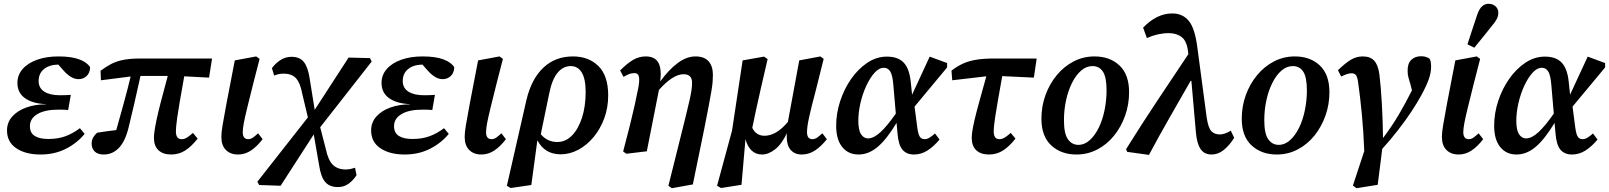

<svg xmlns="http://www.w3.org/2000/svg" viewBox="-20 -802 8497 1014"><path d="M194 14Q115 14 66 -19Q17 -52 17 -113Q17 -156 45 -187Q73 -218 119.5 -234.5Q166 -251 223 -251L222 -252Q152 -255 112 -283.5Q72 -312 72 -364Q72 -406 99.5 -437.5Q127 -469 176 -486.5Q225 -504 289 -504Q357 -504 398.5 -488.5Q440 -473 456 -447Q455 -417 437.5 -400.5Q420 -384 395 -384Q374 -384 354.5 -396Q335 -408 317 -428L288 -461Q240 -460 212 -437Q184 -414 184 -374Q184 -337 214 -318Q244 -299 296 -299Q316 -299 327 -299.5Q338 -300 354 -301L340 -221Q331 -222 317.5 -222.5Q304 -223 289 -223Q217 -223 177.5 -199.5Q138 -176 138 -136Q138 -100 163.5 -84Q189 -68 235 -68Q286 -68 325.5 -82.5Q365 -97 402 -125L427 -95Q388 -47 328.5 -16.5Q269 14 194 14Z M513 -378 511 -428Q540 -450 568 -464.5Q596 -479 632.5 -486Q669 -493 721 -493H1100L1084 -392L953 -399Q938 -315 929 -263Q920 -211 916 -181.5Q912 -152 910.5 -136Q909 -120 909 -108Q909 -67 939 -67Q954 -67 967.5 -75.5Q981 -84 999 -100L1024 -70Q990 -27 957 -6.5Q924 14 884 14Q841 14 817 -8.5Q793 -31 793 -74Q793 -88 796 -110Q799 -132 806.5 -168Q814 -204 828.5 -260.5Q843 -317 866 -401H722Q703 -315 688.5 -252Q674 -189 659 -128Q641 -55 607.5 -20.5Q574 14 528 14Q497 14 480.5 -1.5Q464 -17 464 -44Q464 -62 472.5 -76.5Q481 -91 493 -101Q516 -105 542 -108.5Q568 -112 594 -115Q614 -186 633.5 -256.5Q653 -327 670 -398Z M1237 14Q1197 14 1173 -10Q1149 -34 1149 -80Q1149 -101 1155.5 -141Q1162 -181 1177 -260L1220 -483L1333 -504L1351 -491L1318 -363Q1298 -283 1285.5 -232Q1273 -181 1267.5 -151.5Q1262 -122 1262 -104Q1262 -67 1291 -67Q1304 -67 1316 -75.5Q1328 -84 1343 -98L1367 -67Q1337 -28 1305.5 -7Q1274 14 1237 14Z M1349 175 1339 158 1606 -182 1576 -308Q1566 -363 1544 -388Q1522 -413 1478 -413Q1463 -413 1451.5 -410.5Q1440 -408 1428 -403L1416 -442Q1433 -466 1460 -484Q1487 -502 1519 -502Q1563 -502 1584.5 -475Q1606 -448 1615 -390L1642 -222L1821 -498L1934 -495L1943 -477L1671 -130L1701 -14Q1713 44 1738 68.5Q1763 93 1806 93Q1820 93 1831 90.5Q1842 88 1855 84L1863 123Q1847 149 1822 167.5Q1797 186 1765 186Q1720 186 1697 158.5Q1674 131 1665 69L1637 -92L1462 179Z M2117 14Q2038 14 1989 -19Q1940 -52 1940 -113Q1940 -156 1968 -187Q1996 -218 2042.5 -234.5Q2089 -251 2146 -251L2145 -252Q2075 -255 2035 -283.5Q1995 -312 1995 -364Q1995 -406 2022.5 -437.5Q2050 -469 2099 -486.5Q2148 -504 2212 -504Q2280 -504 2321.5 -488.5Q2363 -473 2379 -447Q2378 -417 2360.5 -400.5Q2343 -384 2318 -384Q2297 -384 2277.5 -396Q2258 -408 2240 -428L2211 -461Q2163 -460 2135 -437Q2107 -414 2107 -374Q2107 -337 2137 -318Q2167 -299 2219 -299Q2239 -299 2250 -299.5Q2261 -300 2277 -301L2263 -221Q2254 -222 2240.5 -222.5Q2227 -223 2212 -223Q2140 -223 2100.5 -199.5Q2061 -176 2061 -136Q2061 -100 2086.5 -84Q2112 -68 2158 -68Q2209 -68 2248.5 -82.5Q2288 -97 2325 -125L2350 -95Q2311 -47 2251.5 -16.5Q2192 14 2117 14Z M2522 14Q2482 14 2458 -10Q2434 -34 2434 -80Q2434 -101 2440.5 -141Q2447 -181 2462 -260L2505 -483L2618 -504L2636 -491L2603 -363Q2583 -283 2570.5 -232Q2558 -181 2552.5 -151.5Q2547 -122 2547 -104Q2547 -67 2576 -67Q2589 -67 2601 -75.5Q2613 -84 2628 -98L2652 -67Q2622 -28 2590.5 -7Q2559 14 2522 14Z M2880 -306 2836 -93Q2871 -52 2923 -52Q2967 -52 3000.5 -86Q3034 -120 3053.5 -180Q3073 -240 3073 -316Q3073 -385 3052.5 -419Q3032 -453 2994 -453Q2954 -453 2924.5 -417.5Q2895 -382 2880 -306ZM2677 191 2657 179 2760 -273Q2786 -384 2849 -444Q2912 -504 3006 -504Q3089 -504 3140.5 -453Q3192 -402 3192 -298Q3192 -233 3171 -176.5Q3150 -120 3114.5 -77.5Q3079 -35 3034 -11Q2989 13 2941 13Q2857 13 2818 -61L2786 175Z M3271 -2Q3293 -85 3307 -141.5Q3321 -198 3331 -242.5Q3341 -287 3350 -333Q3358 -371 3355 -393.5Q3352 -416 3330 -416Q3316 -416 3303 -411Q3290 -406 3273 -396L3255 -430Q3293 -468 3324 -486Q3355 -504 3390 -504Q3438 -504 3456.5 -472Q3475 -440 3467 -372Q3512 -434 3559 -469Q3606 -504 3653 -504Q3700 -504 3722.5 -478Q3745 -452 3745 -407Q3745 -389 3743.5 -369.5Q3742 -350 3737 -320.5Q3732 -291 3723 -243Q3714 -195 3699 -120L3639 172L3528 192L3510 179L3565 -41Q3587 -129 3601 -185.5Q3615 -242 3622.5 -276Q3630 -310 3632.5 -330Q3635 -350 3635 -365Q3635 -410 3590 -410Q3534 -410 3460 -327L3396 -3L3288 10Z M4214 14Q4177 14 4156 -10Q4135 -34 4135 -79Q4135 -84 4135 -89Q4135 -94 4136 -99Q4108 -40 4073 -13Q4038 14 4005 14Q3971 14 3949 -7.5Q3927 -29 3917 -67L3896 174L3788 191L3767 179L3846 -112L3902 -483L4015 -503L4034 -490Q4013 -401 3998.5 -336.5Q3984 -272 3973 -222Q3962 -172 3953 -127Q3973 -85 4018 -85Q4046 -85 4076.5 -101.5Q4107 -118 4141 -158L4201 -483L4313 -504L4330 -491L4289 -327Q4264 -233 4253 -182.5Q4242 -132 4242 -105Q4242 -67 4270 -67Q4284 -67 4296.5 -76Q4309 -85 4323 -98L4347 -67Q4317 -29 4284.5 -7.5Q4252 14 4214 14Z M4513 -164Q4513 -115 4527.5 -93Q4542 -71 4564 -71Q4594 -71 4629.5 -103.5Q4665 -136 4711 -202L4698 -353Q4694 -404 4682 -424Q4670 -444 4648 -444Q4622 -444 4598 -417Q4574 -390 4554.5 -347.5Q4535 -305 4524 -256.5Q4513 -208 4513 -164ZM4514 14Q4460 14 4428 -25.5Q4396 -65 4396 -138Q4396 -203 4417 -267.5Q4438 -332 4475 -385Q4512 -438 4560.5 -470.5Q4609 -503 4664 -503Q4723 -503 4753 -471Q4783 -439 4790 -368L4797 -302L4890 -503L4982 -469V-446L4810 -239L4823 -139Q4828 -97 4836.5 -82Q4845 -67 4863 -67Q4876 -67 4889 -75Q4902 -83 4918 -97L4942 -65Q4911 -28 4878 -7Q4845 14 4807 14Q4768 14 4746.5 -11Q4725 -36 4720 -97L4715 -153Q4664 -68 4616 -27Q4568 14 4514 14Z M5009 -378 5005 -429Q5035 -452 5065.5 -466Q5096 -480 5135.5 -486.5Q5175 -493 5229 -493H5455L5440 -392L5273 -400Q5258 -316 5249 -264Q5240 -212 5235.5 -182Q5231 -152 5229.5 -136Q5228 -120 5228 -108Q5228 -67 5258 -67Q5272 -67 5286 -75.5Q5300 -84 5318 -100L5343 -70Q5309 -27 5276 -6.5Q5243 14 5203 14Q5160 14 5136 -8.5Q5112 -31 5112 -74Q5112 -88 5115 -109Q5118 -130 5126 -165Q5134 -200 5149.5 -256.5Q5165 -313 5189 -399Z M5665 14Q5584 14 5532 -34Q5480 -82 5480 -175Q5480 -241 5501.5 -300Q5523 -359 5561 -405Q5599 -451 5650 -477.5Q5701 -504 5760 -504Q5842 -504 5892.5 -456Q5943 -408 5943 -315Q5943 -250 5922 -191Q5901 -132 5863.5 -85.5Q5826 -39 5775 -12.5Q5724 14 5665 14ZM5675 -37Q5708 -37 5735.5 -62Q5763 -87 5783 -128Q5803 -169 5813.5 -220.5Q5824 -272 5824 -324Q5824 -395 5804.5 -424Q5785 -453 5750 -453Q5717 -453 5689.5 -429Q5662 -405 5641.5 -364Q5621 -323 5610 -272Q5599 -221 5599 -167Q5599 -96 5620 -66.5Q5641 -37 5675 -37Z M6379 14Q6340 14 6320.5 -15Q6301 -44 6296 -102L6272 -375H6268Q6212 -277 6157.5 -182Q6103 -87 6048 16L5933 0L5927 -14Q6008 -144 6090.5 -268Q6173 -392 6256 -516L6255 -525Q6249 -584 6221.5 -605.5Q6194 -627 6153 -627Q6095 -627 6037 -601L6017 -656Q6089 -731 6171 -731Q6226 -731 6258.5 -691.5Q6291 -652 6304 -548L6353 -180Q6361 -127 6377.5 -109.5Q6394 -92 6422 -92Q6448 -92 6480 -112L6498 -74Q6473 -34 6443 -10Q6413 14 6379 14Z M6723 14Q6642 14 6590 -34Q6538 -82 6538 -175Q6538 -241 6559.5 -300Q6581 -359 6619 -405Q6657 -451 6708 -477.5Q6759 -504 6818 -504Q6900 -504 6950.5 -456Q7001 -408 7001 -315Q7001 -250 6980 -191Q6959 -132 6921.5 -85.5Q6884 -39 6833 -12.5Q6782 14 6723 14ZM6733 -37Q6766 -37 6793.5 -62Q6821 -87 6841 -128Q6861 -169 6871.5 -220.5Q6882 -272 6882 -324Q6882 -395 6862.5 -424Q6843 -453 6808 -453Q6775 -453 6747.5 -429Q6720 -405 6699.5 -364Q6679 -323 6668 -272Q6657 -221 6657 -167Q6657 -96 6678 -66.5Q6699 -37 6733 -37Z M7144 192 7125 178 7185 -4Q7181 -109 7172 -202Q7163 -295 7152 -371Q7148 -397 7140.5 -406Q7133 -415 7118 -415Q7106 -415 7093 -410.5Q7080 -406 7063 -398L7046 -431Q7084 -468 7113.5 -486Q7143 -504 7177 -504Q7217 -504 7237.5 -481.5Q7258 -459 7265 -409Q7273 -342 7278 -253.5Q7283 -165 7284 -73Q7331 -135 7368 -198Q7405 -261 7437 -325L7429 -356Q7424 -373 7419 -390.5Q7414 -408 7414 -426Q7413 -466 7433 -485.5Q7453 -505 7485 -505Q7501 -505 7512 -501Q7523 -497 7530 -492Q7534 -485 7536 -475Q7538 -465 7538 -448Q7538 -419 7526 -384.5Q7514 -350 7488 -302Q7466 -261 7433.5 -212Q7401 -163 7361.5 -112.5Q7322 -62 7280 -16L7256 174Z M7683 14Q7643 14 7619 -10Q7595 -34 7595 -80Q7595 -101 7601.5 -141Q7608 -181 7623 -260L7666 -483L7779 -504L7797 -491L7764 -363Q7744 -283 7731.5 -232Q7719 -181 7713.5 -151.5Q7708 -122 7708 -104Q7708 -67 7737 -67Q7750 -67 7762 -75.5Q7774 -84 7789 -98L7813 -67Q7783 -28 7751.5 -7Q7720 14 7683 14ZM7730 -568Q7743 -607 7755.5 -646Q7768 -685 7781 -723Q7792 -755 7807 -768.5Q7822 -782 7841 -782Q7864 -782 7878.5 -768.5Q7893 -755 7893 -735Q7893 -717 7884.5 -701Q7876 -685 7859 -665Q7836 -636 7813 -607.5Q7790 -579 7766 -550Z M7988 -164Q7988 -115 8002.5 -93Q8017 -71 8039 -71Q8069 -71 8104.5 -103.5Q8140 -136 8186 -202L8173 -353Q8169 -404 8157 -424Q8145 -444 8123 -444Q8097 -444 8073 -417Q8049 -390 8029.5 -347.5Q8010 -305 7999 -256.5Q7988 -208 7988 -164ZM7989 14Q7935 14 7903 -25.5Q7871 -65 7871 -138Q7871 -203 7892 -267.5Q7913 -332 7950 -385Q7987 -438 8035.5 -470.5Q8084 -503 8139 -503Q8198 -503 8228 -471Q8258 -439 8265 -368L8272 -302L8365 -503L8457 -469V-446L8285 -239L8298 -139Q8303 -97 8311.5 -82Q8320 -67 8338 -67Q8351 -67 8364 -75Q8377 -83 8393 -97L8417 -65Q8386 -28 8353 -7Q8320 14 8282 14Q8243 14 8221.5 -11Q8200 -36 8195 -97L8190 -153Q8139 -68 8091 -27Q8043 14 7989 14Z"/></svg>

Font: Source Serif 4 SmText Semibold
Style: Italic
Weight: 600
Italic angle: -12°
Designer: Frank Grießhammer
Foundry: Adobe
Version: Version 4.005;hotconv 1.1.0;makeotfexe 2.6.0